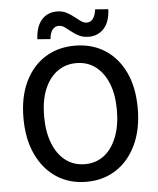

<svg xmlns="http://www.w3.org/2000/svg" viewBox="-58 -893 784 954"><g transform="rotate(-5 334.5 -416.0)"><path d="M335 12Q251 12 187 -29.5Q123 -71 86.5 -148Q50 -225 50 -330Q50 -436 86.5 -511.5Q123 -587 187 -627Q251 -667 335 -667Q419 -667 483 -627Q547 -587 583.5 -511.5Q620 -436 620 -330Q620 -225 583.5 -148Q547 -71 483 -29.5Q419 12 335 12ZM335 -76Q390 -76 430.5 -107Q471 -138 493.5 -195.5Q516 -253 516 -330Q516 -408 493.5 -463.5Q471 -519 430.5 -549.5Q390 -580 335 -580Q280 -580 239 -549.5Q198 -519 175.5 -463.5Q153 -408 153 -330Q153 -253 175.5 -195.5Q198 -138 239 -107Q280 -76 335 -76ZM409 -705Q382 -705 361.5 -715Q341 -725 325 -738Q309 -751 294.5 -761.5Q280 -772 264 -772Q246 -772 233.5 -757Q221 -742 218 -710L153 -715Q156 -778 185 -811Q214 -844 261 -844Q288 -844 308.5 -833.5Q329 -823 345 -810Q361 -797 375.5 -786.5Q390 -776 406 -776Q424 -776 436 -791.5Q448 -807 452 -838L517 -833Q515 -771 485.5 -738Q456 -705 409 -705Z"/></g></svg>

Font: Source Sans 3 ExtraLight Medium
Style: Regular
Weight: 500
Version: Version 3.052;hotconv 1.1.0;makeotfexe 2.6.0